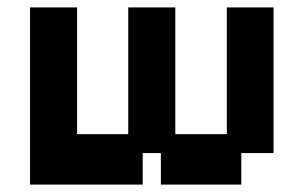

<svg xmlns="http://www.w3.org/2000/svg" viewBox="-20 -487 819 518"><path d="M61 11V-467H188V-125H326V-467H453V-125H592V-467H718V-74H631V11H414V-74H365V11Z"/></svg>

Font: Pixelify Sans
Style: Bold
Weight: 700
Designer: Stefie Justprince
Foundry: Typecalism Foundryline
Version: Version 1.000